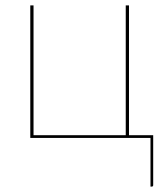

<svg xmlns="http://www.w3.org/2000/svg" viewBox="-20 -510 612 710"><path d="M546.5 -10V174.5Q546.5 180 541 180H536.5V0H92V-490H104V-10H445V-490H457V-10Z"/></svg>

Font: Lato 2
Style: Regular
Weight: 100
Designer: Lukasz Dziedzic with Adam Twardoch and Botio Nikoltchev
Foundry: tyPoland Lukasz Dziedzic
Version: Version 2.015; 2015-08-06; http://www.latofonts.com/